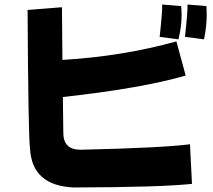

<svg xmlns="http://www.w3.org/2000/svg" viewBox="-20 -789 944 849"><path d="M306 40Q123 32 113 -129Q105 -186 102 -745L254 -757L256 -524Q523 -540 760 -606L801 -455Q610 -399 258 -360L260 -202Q260 -127 335 -127H341Q692 -135 820 -151L829 24Q690 39 306 40ZM697 -769 781 -762Q783 -743 783 -723Q783 -671 769 -615L686 -626Q699 -745 697 -769ZM809 -769 893 -762Q894 -743 894 -723Q894 -671 882 -615L798 -626Q811 -745 809 -769Z"/></svg>

Font: KN Bobohei
Style: Bold
Weight: 700
Designer: Kingnam Type Foundry
Version: Version 1.710;March 18, 2023